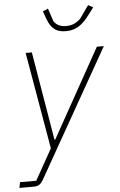

<svg xmlns="http://www.w3.org/2000/svg" viewBox="-84 -773 633 1015"><g transform="rotate(-5 232.0 -265.5)"><path d="M450 -508H487L108 161Q96 183 84.5 191.5Q73 200 53 200H-23L-17 170H69L161 6L72 -508H105L184 -38H188ZM295 -604Q255 -604 233 -622Q211 -640 198 -675L182 -719L210 -731L233 -662Q254 -631 297 -631Q320 -631 337.5 -638Q355 -645 374 -662L423 -731L449 -717L417 -675Q391 -640 362 -622Q333 -604 295 -604Z"/></g></svg>

Font: IBM Plex Sans ExtLt
Style: Italic
Weight: 200
Italic angle: -11°
Designer: Mike Abbink, Paul van der Laan, Pieter van Rosmalen
Foundry: Bold Monday
Version: Version 3.005